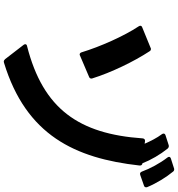

<svg xmlns="http://www.w3.org/2000/svg" viewBox="18 -934 963 1040"><g transform="rotate(90 500.0 -413.5)"><path d="M921 -690 927 -691 984 -711C991 -713 994 -717 994 -723C994 -725 994 -727 993 -729C973 -778 939 -833 909 -869C906 -873 902 -875 897 -875C895 -875 893 -875 891 -874L838 -857C832 -855 829 -851 829 -847C829 -844 831 -841 833 -838C864 -798 893 -744 909 -700C912 -693 916 -690 921 -690ZM119 -692C119 -689 120 -686 122 -683C175 -603 232 -475 263 -373C265 -367 269 -363 275 -363C277 -363 279 -364 281 -365L396 -414C402 -416 405 -421 405 -426C405 -428 405 -430 404 -432C373 -532 313 -657 257 -742C254 -747 250 -749 245 -749C243 -749 241 -749 238 -747L128 -702C122 -700 119 -696 119 -692ZM219 -68C219 -66 220 -63 222 -60L300 41C304 45 308 48 313 48L319 47C712 -73 837 -338 876 -687C877 -696 873 -702 864 -703C846 -749 817 -799 784 -840C780 -844 776 -846 772 -846C770 -846 768 -846 765 -845L712 -828C706 -826 703 -822 703 -818C703 -815 704 -812 706 -809C727 -781 744 -747 758 -715L744 -717C735 -718 730 -713 729 -704C705 -360 571 -165 229 -78C222 -77 219 -73 219 -68Z"/></g></svg>

Font: LINE Seed JP App_OTF Bold
Style: Regular
Weight: 700
Designer: LINE & Fontrix & Fontworks
Version: Version 1.009